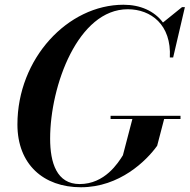

<svg xmlns="http://www.w3.org/2000/svg" viewBox="-20 -780 800 810"><path d="M446.5 -291.5V-278H538.5L498.5 -125C478.5 -93 422.5 -3.5 316 -3.5C219.5 -3.5 191.5 -93 191.5 -195C191.5 -419.5 309.5 -741 519 -741C616.5 -741 704 -676 696.5 -537.5H710.5L760 -750H748L667.5 -685C631 -734 571.5 -760 501 -760C266 -760 53.5 -533 53.5 -255C53.5 -87 163 10 321.5 10C484.5 10 598 -102 643 -165L672.5 -278H741.5V-291.5Z"/></svg>

Font: Bodoni* 16pt Medium
Style: Italic
Weight: 500
Italic angle: -13°
Version: Version 2.3